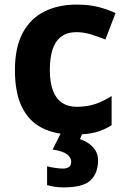

<svg xmlns="http://www.w3.org/2000/svg" viewBox="-20 -576 554 836"><path d="M300 10Q219 10 162 -19.5Q105 -49 75 -111Q45 -173 45 -270Q45 -370 79 -433Q113 -496 173.5 -526Q234 -556 313 -556Q369 -556 410.5 -545Q452 -534 483 -519L439 -404Q404 -418 373.5 -427Q343 -436 313 -436Q274 -436 248 -417.5Q222 -399 209.5 -362.5Q197 -326 197 -271Q197 -217 210.5 -181.5Q224 -146 250 -128.5Q276 -111 313 -111Q360 -111 396 -123.5Q432 -136 466 -158V-31Q432 -9 394.5 0.5Q357 10 300 10ZM407 122Q407 178 374.5 209Q342 240 256 240Q234 240 216.5 237Q199 234 185 230V148Q199 152 219.5 155Q240 158 255 158Q269 158 279.5 151.5Q290 145 290 128Q290 110 272 96Q254 82 209 75L247 0H341L328 30Q348 36 366 48.5Q384 61 395.5 79Q407 97 407 122Z"/></svg>

Font: Noto Sans Sinhala
Style: Regular
Weight: 400
Designer: Jelle Bosma - Monotype Design Team
Foundry: Monotype Imaging Inc.
Version: Version 2.006